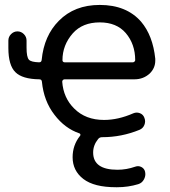

<svg xmlns="http://www.w3.org/2000/svg" viewBox="-20 -578 703 794"><path d="M141.6 -320.3Q151.4 -320.3 152.3 -330.1Q162.1 -430.7 223.6 -492.2Q288.1 -557.6 392.6 -557.6Q502.9 -557.6 563.5 -488.3Q612.3 -430.7 622.1 -335Q622.1 -331.1 622.1 -327.1Q622.1 -296.9 599.6 -274.4Q573.2 -250 536.1 -250H247.1Q243.2 -250 240.2 -247.1Q237.3 -244.1 237.3 -240.2Q242.2 -172.9 287.1 -128.9Q334 -82 410.2 -82Q468.8 -82 531.2 -109.4Q544.9 -115.2 558.6 -109.9Q572.3 -104.5 577.1 -90.8Q583 -76.2 577.1 -61.5Q571.3 -46.9 556.6 -41Q482.4 -10.7 403.3 -10.7H402.3Q391.6 -10.7 385.7 -2.9Q365.2 22.5 365.2 52.7Q365.2 124 465.8 124Q502.9 124 539.1 111.3Q552.7 106.4 564.9 112.8Q577.1 119.1 580.1 132.8Q581.1 137.7 581.1 141.6Q581.1 153.3 575.2 164.1Q567.4 178.7 551.8 183.6Q509.8 196.3 464.8 196.3Q461.9 196.3 460 196.3Q369.1 196.3 324.7 162.1Q280.3 127.9 280.3 72.3Q280.3 22.5 310.5 -15.6Q313.5 -18.6 312.5 -22Q311.5 -25.4 308.6 -26.4Q248 -46.9 205.1 -103.5Q161.1 -160.2 153.3 -240.2Q152.3 -250 142.6 -250Q72.3 -251 43.9 -279.3Q14.6 -307.6 14.6 -379.9V-410.2Q14.6 -425.8 25.9 -437Q37.1 -448.2 52.2 -448.2Q67.4 -448.2 78.6 -437Q89.8 -425.8 89.8 -410.2V-380.9Q89.8 -341.8 99.6 -331.1Q108.4 -321.3 141.6 -320.3ZM529.3 -320.3Q533.2 -320.3 536.1 -323.2Q539.1 -326.2 539.1 -329.1Q539.1 -395.5 500 -441.4Q461.9 -485.4 392.6 -485.4Q321.3 -485.4 281.2 -440.4Q238.3 -391.6 238.3 -329.1Q238.3 -326.2 240.2 -323.2Q243.2 -320.3 247.1 -320.3Z"/></svg>

Font: Gen Jyuu GothicX Regular
Style: Regular
Weight: 400
Designer: [Source Han Sans]
Ryoko NISHIZUKA  (kana & ideographs); Paul D. Hunt (Latin, Greek & Cyrillic); Wenlong ZHANG  (bopomofo
Version: Version 1.002.20150607